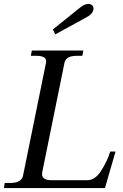

<svg xmlns="http://www.w3.org/2000/svg" viewBox="-35 -957 628 977"><path d="M234 -807 367 -914Q393 -937 414 -937Q429 -937 436 -928Q443 -919 440 -907Q436 -884 398 -865L246 -782ZM-11 -26H17Q73 -26 82 -62L199 -637Q200 -640 200 -645Q200 -673 150 -673H122L127 -700H389L384 -673H356Q300 -673 293 -637L180 -81Q179 -77 179 -71Q179 -40 228 -40H410Q449 -40 480 -88.5Q511 -137 526 -186H553L499 0H-15Z"/></svg>

Font: Taviraj
Style: Italic
Weight: 400
Italic angle: -12°
Designer: Katatrad Team
Foundry: CadsonDemak
Version: Version 1.001